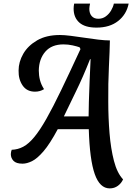

<svg xmlns="http://www.w3.org/2000/svg" viewBox="-20 -884 744 1064"><path d="M588 160Q533 160 505 80.5Q477 1 472 -168H300Q256 -86 221 -45.5Q186 -5 157.5 9Q129 23 105 23Q70 23 55 7.5Q40 -8 40 -30Q40 -37 41.5 -43Q43 -49 45 -54Q79 -55 109 -71Q139 -87 170 -124.5Q201 -162 237 -225.5Q273 -289 319 -384.5Q365 -480 426 -612L421 -622Q407 -627 382.5 -632.5Q358 -638 332 -638Q266 -638 231 -597.5Q196 -557 195 -493Q195 -466 201.5 -440.5Q208 -415 224 -390Q202 -376 174 -376Q129 -376 105.5 -410Q82 -444 83 -493Q83 -541 109 -586Q135 -631 186 -660.5Q237 -690 312 -690Q336 -690 372 -685.5Q408 -681 447.5 -675Q487 -669 524 -664.5Q561 -660 589 -660Q588 -604 583.5 -512.5Q579 -421 580 -321Q580 -231 587 -145.5Q594 -60 611.5 7.5Q629 75 662 110Q653 131 633.5 145.5Q614 160 588 160ZM334 -239H471Q471 -269 472.5 -320Q474 -371 476.5 -432.5Q479 -494 482 -556H479Q440 -457 400.5 -376.5Q361 -296 334 -239ZM515 -731Q451 -731 419.5 -759Q388 -787 388 -836Q388 -849 391 -864H479Q477 -854 476 -847.5Q475 -841 475 -835Q475 -810 488 -795Q501 -780 525 -780Q548 -780 566 -793Q584 -806 595.5 -825.5Q607 -845 611 -864H693Q681 -804 634.5 -767.5Q588 -731 515 -731Z"/></svg>

Font: Sansita Swashed
Style: Regular
Weight: 400
Designer: Pablo Cosgaya
Foundry: Omnibus-Type
Version: Version 1.003; ttfautohint (v1.8.3)